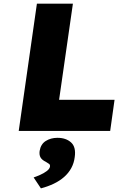

<svg xmlns="http://www.w3.org/2000/svg" viewBox="-20 -720 653 1056"><path d="M83 0 183 -700H381L305 -171H610L586 0ZM205 316 165 256Q180 251 200.5 242Q221 233 237 221Q253 209 255 196Q256 186 250 181.5Q244 177 232 170Q211 160 203 146Q195 132 198 110Q204 73 231.5 55.5Q259 38 296 38Q343 38 371 63.5Q399 89 391 144Q387 177 372 204.5Q357 232 332.5 253.5Q308 275 275.5 290.5Q243 306 205 316Z"/></svg>

Font: Lexend ExtBd
Style: Italic
Weight: 800
Italic angle: -8.13011°
Designer: Bonnie Shaver-Troup, Thomas Jockin
Foundry: Lexend
Version: Version 1.007